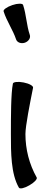

<svg xmlns="http://www.w3.org/2000/svg" viewBox="-20 -1005 263 1057"><path d="M0 -942C17 -888 51 -841 69 -787C75 -771 96 -763 117 -770C137 -777 150 -796 144 -813C126 -866 125 -924 107 -978C104 -987 77 -987 48 -977C18 -967 -4 -951 0 -942ZM51 -545C40 -491 40 -360 40 -267C40 -165 40 -48 84 28C89 37 115 31 142 15C169 0 187 -20 182 -28C141 -101 120 -183 120 -267C120 -312 145 -437 162 -522C164 -532 141 -545 110 -551C80 -557 53 -554 51 -545Z"/></svg>

Font: Nupuram SemiBold
Style: Regular
Weight: 600
Designer: Santhosh Thottingal (santhosh.thottingal@gmail.com)
Foundry: SMC
Version: Version 1.000